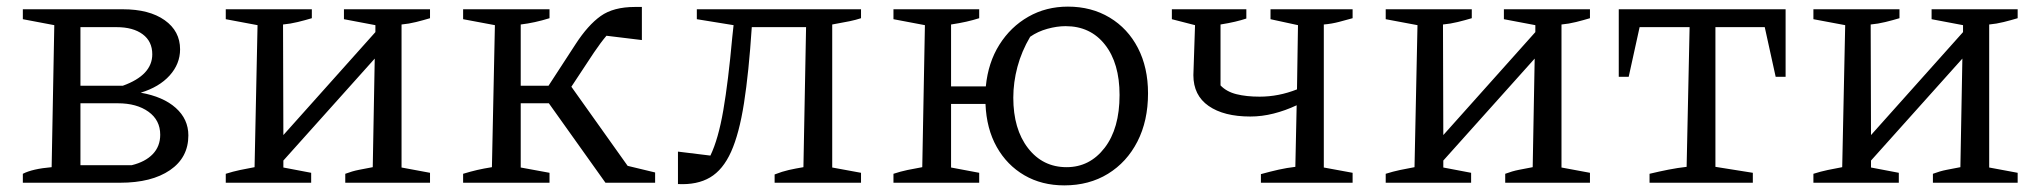

<svg xmlns="http://www.w3.org/2000/svg" viewBox="-20 -552 6166 580"><path d="M405 -272Q473 -260 511 -226Q549 -192 549 -143Q549 -76 493.5 -38Q438 0 343 0H49V-27Q78 -42 136 -47L144 -476L49 -494V-524H351Q431 -524 477.5 -491Q524 -458 524 -403Q524 -359 492.5 -324Q461 -289 405 -272ZM332 -470H223V-293H351Q440 -325 440 -388Q440 -427 411 -448.5Q382 -470 332 -470ZM336 -240H223V-53H378Q419 -63 441.5 -86.5Q464 -110 464 -145Q464 -189 428.5 -214.5Q393 -240 336 -240Z M662 0V-27Q684 -34 705.5 -38.5Q727 -43 749 -47L758 -476L662 -494V-524H922V-497Q902 -491 879.5 -485.5Q857 -480 835 -478L836 -144L1114 -455V-476L1019 -494V-524H1279V-497Q1259 -491 1237 -485.5Q1215 -480 1193 -478V-46L1279 -30V0H1023V-27Q1044 -35 1064.5 -39Q1085 -43 1106 -47L1112 -375L836 -67V-46L920 -30V0Z M1379 0V-27Q1402 -34 1421.5 -38.5Q1441 -43 1466 -47L1475 -476L1379 -494V-524H1640V-497Q1595 -483 1553 -478V-293H1637L1719 -419Q1756 -476 1794.5 -503.5Q1833 -531 1898 -531Q1906 -531 1919 -531V-431L1812 -444Q1795 -424 1774 -393L1706 -290L1876 -51L1959 -31V0H1809L1638 -240H1553V-46L1640 -30V0Z M2028 4V-94L2126 -82Q2150 -132 2165 -219Q2180 -306 2192 -439L2196 -476L2085 -494V-524H2581V-497Q2566 -492 2547 -488Q2528 -484 2494 -478V-46L2581 -30V0H2320V-25Q2343 -34 2363 -38.5Q2383 -43 2407 -47L2415 -470H2251Q2242 -333 2227.5 -240.5Q2213 -148 2188.5 -93.5Q2164 -39 2125 -16Q2086 7 2028 4Z M2679 0V-27Q2700 -34 2721.5 -38.5Q2743 -43 2766 -47L2774 -476L2679 -494V-524H2938V-497Q2919 -491 2899 -486.5Q2879 -482 2853 -478V-291H2958Q2965 -363 2999 -417Q3033 -471 3086.5 -501.5Q3140 -532 3206 -532Q3277 -532 3332 -499Q3387 -466 3417.5 -407Q3448 -348 3448 -270Q3448 -187 3416 -124.5Q3384 -62 3327 -27Q3270 8 3195 8Q3127 8 3074.5 -22.5Q3022 -53 2991 -108Q2960 -163 2957 -238H2853V-46L2938 -30V0ZM3202 -47Q3272 -47 3317 -105.5Q3362 -164 3362 -265Q3362 -361 3318 -417Q3274 -473 3199 -473Q3173 -473 3144 -465Q3115 -457 3092 -441Q3066 -397 3053.5 -350Q3041 -303 3041 -257Q3041 -162 3085.5 -104.5Q3130 -47 3202 -47Z M3789 0V-26Q3818 -34 3842.5 -39.5Q3867 -45 3893 -48L3897 -234Q3863 -218 3827.5 -209Q3792 -200 3757 -200Q3677 -200 3631 -232Q3585 -264 3585 -325L3590 -476L3520 -494V-524H3745V-496Q3730 -491 3711 -486.5Q3692 -482 3667 -478V-294Q3685 -275 3715 -267.5Q3745 -260 3785 -260Q3814 -260 3842 -265.5Q3870 -271 3898 -282L3901 -476L3818 -494V-524H4066V-497Q4048 -492 4025.5 -486Q4003 -480 3979 -478V-46L4066 -30V0Z M4166 0V-27Q4188 -34 4209.5 -38.5Q4231 -43 4253 -47L4262 -476L4166 -494V-524H4426V-497Q4406 -491 4383.5 -485.5Q4361 -480 4339 -478L4340 -144L4618 -455V-476L4523 -494V-524H4783V-497Q4763 -491 4741 -485.5Q4719 -480 4697 -478V-46L4783 -30V0H4527V-27Q4548 -35 4568.5 -39Q4589 -43 4610 -47L4616 -375L4340 -67V-46L4424 -30V0Z M5374 -524V-320H5344L5311 -470H5162V-48L5275 -30V0H4963V-27Q4992 -34 5020 -39.5Q5048 -45 5075 -48L5084 -470H4933L4900 -320H4870V-524Z M5458 0V-27Q5480 -34 5501.5 -38.5Q5523 -43 5545 -47L5554 -476L5458 -494V-524H5718V-497Q5698 -491 5675.5 -485.5Q5653 -480 5631 -478L5632 -144L5910 -455V-476L5815 -494V-524H6075V-497Q6055 -491 6033 -485.5Q6011 -480 5989 -478V-46L6075 -30V0H5819V-27Q5840 -35 5860.5 -39Q5881 -43 5902 -47L5908 -375L5632 -67V-46L5716 -30V0Z"/></svg>

Font: Piazzolla SC
Style: Regular
Weight: 400
Designer: Juan Pablo del Peral
Foundry: Huerta Tipografica
Version: Version 1.330